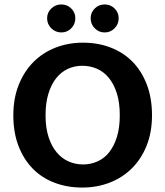

<svg xmlns="http://www.w3.org/2000/svg" viewBox="-20 -833 744 864"><path d="M354 -641Q421 -641 478 -619Q535 -597 576 -555.5Q617 -514 640.5 -453Q664 -392 664 -314Q664 -238 640 -178Q616 -118 574 -76Q532 -34 474.5 -11.5Q417 11 350 11Q283 11 226 -10.5Q169 -32 128 -73.5Q87 -115 63.5 -175.5Q40 -236 40 -314Q40 -390 64 -450.5Q88 -511 130 -553.5Q172 -596 229.5 -618.5Q287 -641 354 -641ZM185 -314Q185 -258 198.5 -216.5Q212 -175 235 -147.5Q258 -120 288.5 -106.5Q319 -93 354 -93Q388 -93 418.5 -106.5Q449 -120 471 -147.5Q493 -175 506 -216.5Q519 -258 519 -314Q519 -372 505.5 -414Q492 -456 469 -483.5Q446 -511 415.5 -524Q385 -537 350 -537Q315 -537 285 -523Q255 -509 233 -481.5Q211 -454 198 -412Q185 -370 185 -314ZM192 -751Q192 -777 211 -795Q230 -813 256 -813Q282 -813 300.5 -795Q319 -777 319 -751Q319 -724 300.5 -705.5Q282 -687 256 -687Q230 -687 211 -705.5Q192 -724 192 -751ZM388 -751Q388 -777 406.5 -795Q425 -813 451 -813Q477 -813 495.5 -795Q514 -777 514 -751Q514 -724 495.5 -705.5Q477 -687 451 -687Q425 -687 406.5 -705.5Q388 -724 388 -751Z"/></svg>

Font: Ek Mukta
Style: Bold
Weight: 700
Designer: Girish Dalvi and Yashodeep Gholap
Foundry: Ek Type
Version: Version 2.538;PS 1.002;hotconv 16.6.51;makeotf.lib2.5.65220;